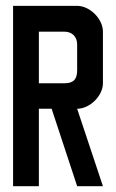

<svg xmlns="http://www.w3.org/2000/svg" viewBox="-20 -639 398 659"><path d="M244.8 -618.9C288.6 -618.9 333.3 -574.1 333.3 -530.3V-353.2C333.3 -310.4 288.6 -265.7 244.8 -265.7L333.3 0H244.8L157.2 -265.7H113.4V0H24.9V-618.9ZM244.8 -398V-486.6C244.8 -512.4 227.9 -530.3 201 -530.3H113.4V-353.2H201C232.8 -353.2 244.8 -367.2 244.8 -398Z"/></svg>

Font: Ulica
Style: Regular
Weight: 400
Version: Version